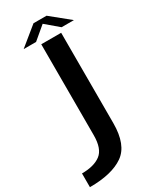

<svg xmlns="http://www.w3.org/2000/svg" viewBox="-314 -775 861 1065"><g transform="rotate(-30 116.0 -242.0)"><path d="M-77 230Q64.5 230 138.8 178.2Q213 126.5 213 -13V-591.5H85.5V-9Q85.5 78 43 110Q0.5 142 -77 142ZM-12.5 -617H67L149 -686L230.5 -617H309.5L190 -714H106.5Z"/></g></svg>

Font: Anybody SemiExpanded Medium
Style: Regular
Weight: 500
Width: 6
Version: Version 1.113;gftools[0.9.25]